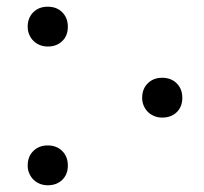

<svg xmlns="http://www.w3.org/2000/svg" viewBox="-20 -548 614 579"><path d="M184.6 -467.3Q184.6 -440.4 167.7 -424.1Q150.9 -407.7 124 -407.7Q111.3 -407.7 100.3 -412.1Q89.4 -416.5 81.3 -424.3Q73.2 -432.1 68.4 -443.1Q63.5 -454.1 63.5 -467.3Q63.5 -494.1 80.3 -511Q97.2 -527.8 124 -527.8Q150.9 -527.8 167.7 -511Q184.6 -494.1 184.6 -467.3ZM184.6 -48.8Q184.6 -22 167.7 -5.6Q150.9 10.7 124 10.7Q111.3 10.7 100.3 6.3Q89.4 2 81.3 -5.9Q73.2 -13.7 68.4 -24.7Q63.5 -35.6 63.5 -48.8Q63.5 -75.7 80.3 -92.5Q97.2 -109.4 124 -109.4Q150.9 -109.4 167.7 -92.5Q184.6 -75.7 184.6 -48.8ZM529.8 -252.9Q529.8 -226.1 512.9 -209.7Q496.1 -193.4 469.2 -193.4Q456.5 -193.4 445.6 -197.8Q434.6 -202.1 426.5 -210Q418.5 -217.8 413.6 -228.8Q408.7 -239.7 408.7 -252.9Q408.7 -279.8 425.5 -296.6Q442.4 -313.5 469.2 -313.5Q496.1 -313.5 512.9 -296.6Q529.8 -279.8 529.8 -252.9Z"/></svg>

Font: Arian AMU Serif
Style: Regular
Weight: 400
Designer: Ruben Hakobyan (Tarumian)
Foundry: Ruben Hakobyan (Tarumian)
Version: Version 1.002